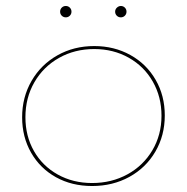

<svg xmlns="http://www.w3.org/2000/svg" viewBox="-20 -617 625 642"><path d="M181 -578Q181 -586 186.5 -591.5Q192 -597 200 -597Q208 -597 213.5 -591.5Q219 -586 219 -578Q219 -570 213.5 -564.5Q208 -559 200 -559Q192 -559 186.5 -564.5Q181 -570 181 -578ZM365 -578Q365 -586 371 -591.5Q377 -597 384 -597Q392 -597 397.5 -591.5Q403 -586 403 -578Q403 -570 397.5 -564.5Q392 -559 384 -559Q376 -559 370.5 -564.5Q365 -570 365 -578ZM54 -225Q54 -292 85.5 -346.5Q117 -401 172 -432Q227 -463 295 -463Q362 -463 416 -433Q470 -403 500.5 -350Q531 -297 531 -231Q531 -164 499.5 -110Q468 -56 412.5 -25.5Q357 5 288 5Q220 5 167 -24.5Q114 -54 84 -106.5Q54 -159 54 -225ZM520 -230Q520 -293 491 -344Q462 -395 410.5 -424Q359 -453 295 -453Q230 -453 177.5 -423.5Q125 -394 95 -342Q65 -290 65 -225Q65 -162 93.5 -112Q122 -62 173 -33.5Q224 -5 288 -5Q353 -5 406 -34Q459 -63 489.5 -114.5Q520 -166 520 -230Z"/></svg>

Font: Ysabeau SC Hairline
Style: Regular
Weight: 100
Designer: Christian Thalmann (Catharsis Fonts)
Version: Version 0.003